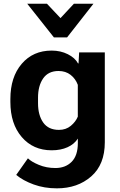

<svg xmlns="http://www.w3.org/2000/svg" viewBox="-20 -796 645 1029"><path d="M66.9 141.4Q103.8 172.1 160.5 192.7Q217.3 213.4 284.9 213.4Q395.8 213.4 468.8 149.5Q541.7 85.7 541.7 -33.4V-515.1H404.1L400.9 -456.1H398.2Q382.1 -486.1 343.4 -505.5Q304.7 -524.9 256.8 -524.9Q157.2 -524.9 96.4 -454Q35.6 -383.1 35.6 -265.4V-249.8Q35.6 -132.3 96.7 -61.4Q157.7 9.5 256.8 9.5Q305.9 9.5 342 -7Q378.2 -23.4 397.2 -53.2V-29.5Q397.2 37.8 364 71.2Q330.8 104.5 277.1 104.5Q228.5 104.5 188 87.5Q147.5 70.6 129.6 52.5ZM183.8 -242.7V-272.5Q183.8 -336.2 211.4 -375.9Q239 -415.5 293.7 -415.5Q331.8 -415.5 358.4 -394.8Q385 -374 397 -341.3V-170.9Q385.7 -143.3 359.5 -121.6Q333.3 -99.9 296.1 -99.9Q239.3 -99.9 211.5 -139.4Q183.8 -179 183.8 -242.7ZM268.8 -595.7H339.6L480.7 -775.9H376L304.2 -699L231.7 -775.9H126Z"/></svg>

Font: Roboto Flex
Style: Regular
Weight: 400
Designer: Berlow after Robertson
Foundry: Google
Version: Version 3.200;gftools[0.9.32]